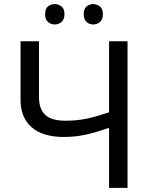

<svg xmlns="http://www.w3.org/2000/svg" viewBox="-20 -915 738 935"><path d="M601.1 0H511.2V-293Q438.5 -267.1 389.6 -257.6Q340.8 -248 290 -248Q188.5 -248 134.3 -295.2Q80.1 -342.3 80.1 -429.2V-713.9H169.9V-441.9Q169.9 -384.3 200.2 -355.7Q230.5 -327.1 298.8 -327.1Q345.2 -327.1 388.4 -334.5Q431.6 -341.8 511.2 -368.2V-713.9H601.1ZM433.6 -895Q452.6 -895 466.8 -883.5Q481 -872.1 481 -846.2Q481 -820.3 466.8 -808.1Q452.6 -795.9 433.6 -795.9Q415 -795.9 401.4 -808.1Q387.7 -820.3 387.7 -846.2Q387.7 -872.1 401.4 -883.5Q415 -895 433.6 -895ZM246.6 -895Q265.6 -895 279.8 -883.5Q293.9 -872.1 293.9 -846.2Q293.9 -820.3 279.8 -808.1Q265.6 -795.9 246.6 -795.9Q227.1 -795.9 213.4 -808.1Q199.7 -820.3 199.7 -846.2Q199.7 -872.1 213.4 -883.5Q227.1 -895 246.6 -895Z"/></svg>

Font: NotoSans
Style: Regular
Weight: 400
Designer: Monotype Design team
Foundry: Monotype Imaging Inc.
Version: Version 1.04; ttfautohint (v1.4.1)